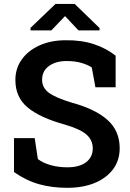

<svg xmlns="http://www.w3.org/2000/svg" viewBox="-20 -920 644 951"><path d="M313 10.3Q237.3 10.3 173.6 -7.6Q109.9 -25.4 49.3 -67.9V-235.8H151.9L167.5 -132.3Q190.9 -113.8 229.5 -102.5Q268.1 -91.3 313 -91.3Q374 -91.3 406.7 -116.7Q439.5 -142.1 439.5 -185.1Q439.5 -225.6 408.9 -252.9Q378.4 -280.3 301.8 -302.7Q178.2 -336.9 117.2 -387.5Q56.2 -438 56.2 -523.9Q56.2 -581.1 87.6 -625.2Q119.1 -669.4 175 -694.8Q231 -720.2 303.7 -720.7Q384.3 -721.7 446.5 -700.7Q508.8 -679.7 552.7 -644V-487.8H452.6L434.6 -585.9Q415 -599.1 383.3 -608.4Q351.6 -617.7 310.1 -617.7Q256.3 -617.7 222.4 -593Q188.5 -568.4 188.5 -524.4Q188.5 -486.8 220.2 -461.9Q252 -437 335.4 -411.6Q452.1 -379.9 512.5 -325.9Q572.8 -272 572.8 -186Q572.8 -126 540.3 -82Q507.8 -38.1 449.5 -13.9Q391.1 10.3 313 10.3ZM131.3 -769.5V-782.2L254.9 -900.4H350.1L473.1 -781.2V-769.5H368.7L302.2 -840.3L234.4 -769.5Z"/></svg>

Font: Roboto Slab SemiBold
Style: Regular
Weight: 600
Designer: Google
Version: Version 2.001; ttfautohint (v1.8.3)